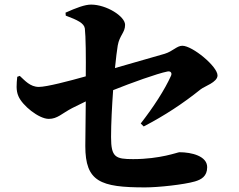

<svg xmlns="http://www.w3.org/2000/svg" viewBox="-20 -804 1040 835"><path d="M66 -474 55 -470C52 -439 49 -411 60 -386C77 -345 149 -287 192 -287C230 -287 248 -310 294 -334L353 -363L351 -169C351 -14 416 11 611 11C668 11 780 -1 828 -15C855 -23 881 -37 881 -77C881 -125 814 -142 760 -142C753 -142 677 -112 559 -112C482 -112 463 -120 463 -208C463 -267 467 -342 472 -412C552 -444 663 -484 708 -493C722 -496 729 -487 724 -475C696 -413 648 -339 592 -267L605 -254C697 -302 776 -354 852 -415C869 -429 926 -446 926 -476C926 -515 817 -605 773 -605C749 -605 732 -581 696 -570L480 -508C484 -551 489 -586 492 -606C500 -651 524 -662 524 -696C524 -733 443 -784 376 -784C349 -784 312 -770 265 -749L266 -736C317 -717 346 -703 349 -680C353 -647 354 -553 353 -472C282 -452 183 -426 149 -426C111 -426 88 -454 66 -474Z"/></svg>

Font: Source Han Serif KR Heavy
Style: Regular
Weight: 900
Designer: Ryoko NISHIZUKA 西塚涼子 (kana & ideographs); Frank Grießhammer (Latin, Greek & Cyrillic); Wenlong ZHANG 张文龙 (bopomofo); San
Foundry: Adobe
Version: Version 2.001;hotconv 1.1.0;makeotfexe 2.6.0